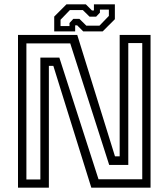

<svg xmlns="http://www.w3.org/2000/svg" viewBox="-20 -860 772 880"><path d="M101 -37.5H165V-596H252L431.5 -38.5H632V-662.5H568V-104H480.5L302 -661H101ZM62.5 0V-700H334L507 -143.5H528.5V-700H670V0H398.5L224.5 -558H204V0ZM228.5 -716V-784L284.5 -840H373.5L401.5 -812H410.5V-840H506.5V-772L450.5 -716H361.5L333.5 -744H324.5V-716ZM257.5 -740.5H298.5V-754.5L316 -773.5H344L375.5 -742.5H436L479 -787V-816H438V-802L420.5 -783.5H390.5L359.5 -814H300.5L257.5 -769.5Z"/></svg>

Font: Tourney Thin
Style: Regular
Weight: 400
Version: Version 1.015